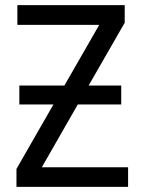

<svg xmlns="http://www.w3.org/2000/svg" viewBox="-20 -731 562 751"><path d="M326.7 -396.5 467.8 -642.1V-710.9H47.9V-633.8H368.2L231.9 -396.5H55.7V-322.3H189L44.4 -70.3V0H481V-76.7H143.6L284.2 -322.3H454.1V-396.5Z"/></svg>

Font: Roboto Condensed
Style: Regular
Weight: 400
Designer: Google
Version: Version 2.134; 2016